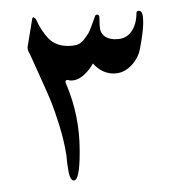

<svg xmlns="http://www.w3.org/2000/svg" viewBox="-20 -312 309 347"><path d="M124 -40V-35.6Q124 14.2 113.3 14.2Q110.4 14.2 107.9 10.3Q105.5 6.3 104.2 -0.2Q103 -6.8 102.1 -12.7Q101.1 -18.6 100.6 -25.4Q100.1 -32.2 99.6 -33.7Q95.7 -58.1 87.2 -85.4Q78.6 -112.8 73.2 -126.2Q67.9 -139.6 52.2 -174.1Q36.6 -208.5 34.2 -213.9Q29.8 -220.7 29.8 -226.6L38.1 -277.3Q39.1 -284.2 44.9 -277.3Q54.7 -255.4 67.9 -242.2Q81.1 -229 102.5 -229Q112.8 -229 119.9 -231.4Q127 -233.9 132.3 -241.2Q137.7 -248.5 139.9 -252.2Q142.1 -255.9 146.5 -268.3Q150.9 -280.8 151.9 -283.2Q152.8 -285.6 155.8 -285.6Q159.7 -285.6 159.7 -279.3Q159.7 -265.6 160.9 -259.3Q162.1 -252.9 167.7 -247.6Q173.3 -242.2 185.1 -241.2H189.5Q207.5 -241.2 217 -254.4Q226.6 -267.6 226.6 -288.6Q226.6 -292.5 231.4 -292.5Q238.8 -292.5 238.8 -272.5Q238.8 -258.8 235.8 -240.5Q232.9 -222.2 231.4 -217.3Q226.1 -201.2 213.6 -190.2Q201.2 -179.2 185.5 -179.2H184.1Q163.6 -179.7 147.9 -197.3Q142.1 -186 131.3 -176.3Q120.6 -166.5 108.4 -166.5H106.4Q101.6 -168.5 99.4 -166.7Q97.2 -165 99.6 -160.2Q124 -103 124 -40Z"/></svg>

Font: Noon
Style: Regular
Weight: 400
Designer: Mohammad Saleh Souzanchi
Foundry: Farsi Font Store
Version: Version 0.09